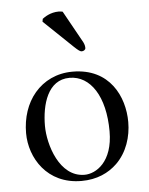

<svg xmlns="http://www.w3.org/2000/svg" viewBox="-50 -699 582 751"><g transform="rotate(-5 241.0 -324.0)"><path d="M40 -195C40 -98 105 10 240 10C301 10 347 -12 380 -44C423 -86 442 -146 442 -204C442 -303 388 -419 242 -419C179 -419 128 -393 93 -352C58 -311 40 -255 40 -195ZM228 -396C310 -396 366 -311 366 -174C366 -54 299 -13 254 -13C155 -13 116 -144 116 -217C116 -300 142 -396 228 -396ZM224 -656C220 -657 214 -658 209 -658C175 -658 152 -641 144 -635L142 -624L256 -515C272 -500 279 -495 285 -495C293 -495 300 -501 300 -506C300 -513 299 -520 294 -530Z"/></g></svg>

Font: Libertinus Serif Display
Style: Regular
Weight: 400
Designer: Philipp H. Poll, Khaled Hosny
Foundry: Caleb Maclennan
Version: Version 7.050;RELEASE